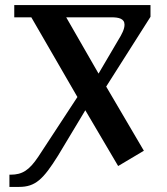

<svg xmlns="http://www.w3.org/2000/svg" viewBox="-20 -734 654 754"><path d="M17 0H55C119 0 150 -30 208 -123L315 -301L444 -82L545 -142L397 -394L571 -668V-714H36V-666H103L284 -353L130 -118C95 -66 68 -48 22 -48H17ZM367 -445 240 -666H418C446 -666 469 -661 469 -637C469 -620 459 -600 444 -576Z"/></svg>

Font: Noto Serif Georgian SemiCondensed Semi
Style: Regular
Weight: 600
Width: 4
Designer: Monotype Design Team
Foundry: Monotype Imaging Inc.
Version: Version 1.901